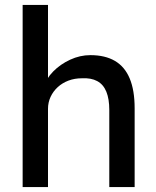

<svg xmlns="http://www.w3.org/2000/svg" viewBox="-20 -760 635 780"><path d="M72 -740H175V-417L157 -405Q167 -440 196 -469.5Q225 -499 265 -517.5Q305 -536 347 -536Q407 -536 447 -512.5Q487 -489 507 -441Q527 -393 527 -320V0H424V-313Q424 -358 412 -387.5Q400 -417 375 -430.5Q350 -444 313 -442Q283 -442 258 -432.5Q233 -423 214.5 -406Q196 -389 185.5 -366.5Q175 -344 175 -318V0H124Q111 0 98 0Q85 0 72 0Z"/></svg>

Font: Mach
Style: Regular
Weight: 400
Version: Version 1.002